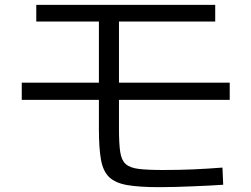

<svg xmlns="http://www.w3.org/2000/svg" viewBox="-20 -742 1040 794"><path d="M639 32Q557 32 507 23.5Q457 15 431.5 -9.5Q406 -34 397.5 -82Q389 -130 389 -209V-653H130V-722H870V-653H472V-210Q472 -149 477 -114.5Q482 -80 499.5 -64Q517 -48 553.5 -43.5Q590 -39 654 -39Q719 -39 777.5 -41.5Q836 -44 900 -49L903 22Q877 24 844.5 25.5Q812 27 777 28.5Q742 30 707 31Q672 32 639 32ZM70 -329V-400H930V-329Z"/></svg>

Font: M PLUS 2 Thin
Style: Regular
Weight: 400
Version: Version 1.001